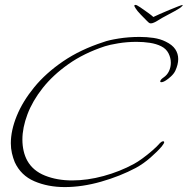

<svg xmlns="http://www.w3.org/2000/svg" viewBox="-20 -719 762 780"><path d="M722 -699Q722 -699 722 -697Q721 -695 716 -690.5Q711 -686 707 -684Q691 -674 664 -660Q637 -646 620 -635Q614 -631 606 -627.5Q598 -624 593 -624Q588 -624 584.5 -627Q581 -630 577 -634Q566 -645 551.5 -660Q537 -675 531 -685Q530 -687 527.5 -691Q525 -695 526 -697Q526 -699 530 -699Q534 -700 549.5 -689.5Q565 -679 581.5 -667Q598 -655 603 -650Q611 -654 629 -662Q647 -670 667.5 -678.5Q688 -687 703.5 -693Q719 -699 722 -699ZM243 41Q175 41 120 17.5Q65 -6 40 -60Q33 -77 28.5 -96.5Q24 -116 24 -137Q24 -189 48 -248Q72 -307 119 -364.5Q166 -422 236.5 -470Q307 -518 400 -548Q421 -556 462 -562.5Q503 -569 547 -569Q576 -569 603.5 -565Q631 -561 653 -550Q680 -537 692 -519Q704 -501 704 -479Q704 -457 692 -431Q686 -419 674.5 -408.5Q663 -398 655 -393Q643 -385 635 -385Q631 -385 631 -388Q631 -395 644 -404Q659 -414 666.5 -430Q674 -446 674 -464Q674 -484 664.5 -502.5Q655 -521 635 -531Q615 -541 589 -545Q563 -549 535 -549Q496 -549 460 -543Q424 -537 406 -531Q321 -503 258 -458.5Q195 -414 153.5 -361.5Q112 -309 91.5 -254.5Q71 -200 71 -152Q71 -128 76 -106Q81 -84 91 -66Q114 -25 163 -5.5Q212 14 273 14Q335 14 401 -4Q467 -22 524 -53Q539 -61 559.5 -76Q580 -91 599.5 -108Q619 -125 630 -138Q637 -145 643 -145Q647 -145 647 -141Q647 -137 637 -124Q620 -104 591.5 -79Q563 -54 532 -37Q468 -3 391 19Q314 41 243 41Z"/></svg>

Font: Waterfall
Style: Regular
Weight: 400
Designer: Robert E. Leuschke
Foundry: Robert E. Leuschke
Version: Version 1.010; ttfautohint (v1.8.3)